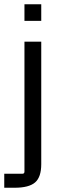

<svg xmlns="http://www.w3.org/2000/svg" viewBox="-52 -686 272 903"><path d="M142 -588H63V-666H142ZM54 131Q63 131 63 121V-490H142V86Q142 147 113 172Q84 197 17 197H-32V131Z"/></svg>

Font: Gemunu Libre
Style: Regular
Weight: 400
Designer: Puspanada Ekanayake, Sola Matas, Pathum Egodawatta, Kosala Senevirathne
Foundry: mooniak
Version: Version 1.100